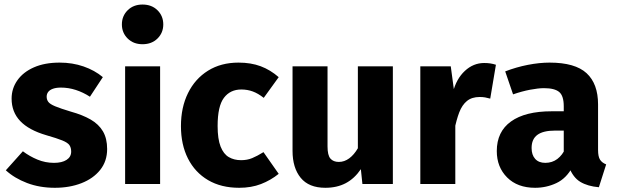

<svg xmlns="http://www.w3.org/2000/svg" viewBox="-20 -831 2785 867"><path d="M249.2 -548.3Q307.1 -548.3 357.2 -531Q407.4 -513.6 444.4 -482.7L386.1 -394.2Q355.5 -414.1 322.3 -424.8Q289.2 -435.5 255.3 -435.5Q234 -435.5 219.5 -430.4Q205 -425.3 197.8 -416.1Q190.7 -406.8 190.7 -394.5Q190.7 -381 198.1 -371Q205.5 -360.9 229.2 -351Q253 -341.1 300 -326.9Q352.8 -312.3 389.4 -291.2Q425.9 -270.1 444.8 -238Q463.8 -205.8 463.8 -158Q463.8 -103 432.4 -63.7Q401 -24.5 347.6 -3.8Q294.2 17 227.7 17Q158.9 17 102 -4.7Q45.1 -26.4 6.3 -62L83.3 -147.9Q113.5 -125.1 149 -110.4Q184.6 -95.6 223.9 -95.6Q259.7 -95.6 280.5 -109Q301.4 -122.4 301.4 -146.4Q301.4 -164.3 293.4 -175.7Q285.4 -187.1 261.1 -196.9Q236.8 -206.8 188.9 -220.5Q110.2 -243.5 71.3 -284.4Q32.4 -325.3 32.4 -385.9Q32.4 -431.6 58.7 -468.7Q84.9 -505.7 133.5 -527Q182.1 -548.3 249.2 -548.3Z M545 -531.4H703V0H545ZM623.6 -810.5Q665.1 -810.5 691.2 -784.7Q717.3 -758.9 717.3 -720.7Q717.3 -682.9 691.2 -657.1Q665.1 -631.3 623.6 -631.3Q582.5 -631.3 556.5 -657.1Q530.4 -682.9 530.4 -720.7Q530.4 -758.9 556.5 -784.7Q582.5 -810.5 623.6 -810.5Z M1057 -548.3Q1113.3 -548.3 1157.1 -531.9Q1200.9 -515.5 1238.5 -482.6L1170.9 -389.1Q1145.7 -409.1 1121.4 -418Q1097.1 -426.9 1069.7 -426.9Q1019.5 -426.9 991.1 -389.2Q962.7 -351.5 962.7 -262.2Q962.7 -203.2 976.1 -169.2Q989.5 -135.3 1013.3 -121.5Q1037 -107.7 1068.5 -107.7Q1096.5 -107.7 1118.7 -117Q1141 -126.2 1169.8 -144L1238.5 -46Q1202.3 -16.8 1158.5 0.1Q1114.8 17 1060.1 17Q978.5 17 919.5 -17.7Q860.6 -52.4 828.8 -115.1Q797.1 -177.7 797.1 -261.5Q797.1 -346.1 829 -410.7Q860.8 -475.2 919.3 -511.8Q977.9 -548.3 1057 -548.3Z M1596 -531.4H1754V0H1616.5L1609.5 -67.1Q1580.8 -24.7 1541.1 -3.8Q1501.5 17 1449.2 17Q1374.6 17 1337.8 -28.1Q1301 -73.2 1301 -149.6V-531.4H1459V-169.6Q1459 -129.9 1472.1 -114.9Q1485.2 -99.8 1510.1 -99.8Q1535.1 -99.8 1557 -116Q1578.9 -132.2 1596 -161.6Z M2166.2 -546.5Q2181 -546.5 2193.6 -544.7Q2206.2 -542.8 2219.4 -538.6L2193.7 -385.7Q2181.1 -389.3 2170.1 -391.2Q2159.2 -393 2145.8 -393Q2110.8 -393 2088.7 -375.1Q2066.7 -357.2 2053.7 -323.4Q2040.8 -289.5 2031.6 -242.6L2024.9 -413.2Q2040.5 -474.9 2079 -510.7Q2117.4 -546.5 2166.2 -546.5ZM1878 -531.4H2015.5L2031.1 -415.6L2036 -280.1V0H1878Z M2461.4 -548.3Q2576.9 -548.3 2628.8 -500.5Q2680.6 -452.6 2680.6 -359.6V-154.1Q2680.6 -123.9 2689.5 -110Q2698.4 -96.1 2717.2 -88.7L2684.3 14.5Q2633.5 10.1 2600.6 -9.7Q2567.6 -29.5 2549.5 -76.7L2525.7 -132.3V-351.3Q2525.7 -398.3 2505.1 -415.6Q2484.4 -432.9 2436.3 -432.9Q2411 -432.9 2374.1 -425.9Q2337.2 -418.9 2296.8 -404.9L2261.3 -508.6Q2310.9 -527.8 2363.5 -538.1Q2416.1 -548.3 2461.4 -548.3ZM2471.5 -328.5H2547.6V-241.3H2486.6Q2432.9 -241.3 2406.7 -222.1Q2380.5 -202.9 2380.5 -162.6Q2380.5 -131.5 2396.6 -113.6Q2412.8 -95.6 2442.2 -95.6Q2473.5 -95.6 2496.7 -113.1Q2519.8 -130.7 2533.5 -161.4L2565.4 -77.6Q2537.8 -25.5 2492.6 -4.3Q2447.4 17 2396.3 17Q2316.7 17 2270 -29.7Q2223.3 -76.4 2223.3 -148.9Q2223.3 -236.4 2287.4 -282.4Q2351.5 -328.5 2471.5 -328.5Z"/></svg>

Font: Fira Sans Variable
Style: Regular
Weight: 400
Designer: Carrois Corporate & Edenspiekermann AG
Foundry: Carrois Corporate GbR & Edenspiekermann AG
Version: Version 4.202